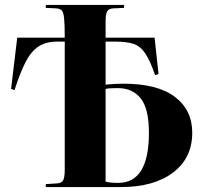

<svg xmlns="http://www.w3.org/2000/svg" viewBox="-20 -760 836 780"><path d="M166 0V-12L212 -15Q230 -16 236.5 -27.5Q243 -39 243 -71V-591H213Q167 -591 137 -571.5Q107 -552 84.5 -509Q62 -466 39 -394L25 -399L50 -607H243Q243 -660 240.5 -685Q238 -710 231 -717.5Q224 -725 208 -726L166 -728V-740H484V-728L440 -726Q422 -725 415.5 -714Q409 -703 409 -676V-607H608L624 -459L610 -455Q590 -513 570.5 -542.5Q551 -572 523 -581.5Q495 -591 448 -591H409V-416Q426 -418 444 -419Q462 -420 481 -420Q620 -420 690.5 -366.5Q761 -313 761 -221Q761 -118 683 -59Q605 0 471 0ZM409 -22Q429 -17 460 -17Q585 -17 585 -220Q585 -318 552 -360Q519 -402 459 -402Q444 -402 432 -401.5Q420 -401 409 -399Z"/></svg>

Font: Literata 72pt
Style: Bold
Weight: 700
Designer: Latin by Veronika Burian and Jose Scaglione. Greek by Irene Vlachou. Cyrillic by Vera Evstafieva.
Foundry: TypeTogether
Version: Version 3.002